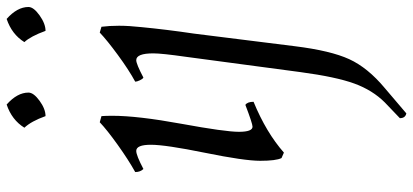

<svg xmlns="http://www.w3.org/2000/svg" viewBox="-344 -485 1212 563"><g transform="rotate(-90 261.5 -203.0)"><path d="M204 -479Q204 -405 180.5 -276.5Q157 -148 157 -108Q157 -68 172 -68Q181 -68 236 -89Q245 -83 245 -65Q155 -28 96 24L80 17Q72 1 72 -45.5Q72 -92 95.5 -207.5Q119 -323 119 -366Q119 -409 101 -409Q88 -409 48 -388Q39 -397 39 -412Q75 -432 119 -463.5Q163 -495 185 -516L203 -511Q204 -499 204 -479ZM272 -725Q272 -710 248 -692.5Q224 -675 203 -675Q188 -717 169 -737Q192 -774 237 -789Q272 -758 272 -725ZM387 -359Q387 -409 367 -409Q356 -409 316 -388Q312 -390 308 -398.5Q304 -407 304 -412Q339 -431 382.5 -463Q426 -495 448 -516L465 -511Q468 -488 468 -459.5Q468 -431 464 -394Q457 -321 445 -240L408 56Q395 161 370 215.5Q345 270 285 320L211 383Q197 380 197 364L243 320Q279 284 298.5 230.5Q318 177 332 73L377 -264Q387 -334 387 -359ZM523 -725Q523 -710 498.5 -692.5Q474 -675 453 -675Q437 -719 420 -737Q443 -774 488 -789Q523 -758 523 -725Z"/></g></svg>

Font: Rosarivo
Style: Italic
Weight: 400
Version: Version 1.003